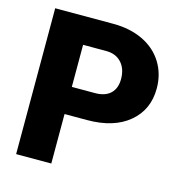

<svg xmlns="http://www.w3.org/2000/svg" viewBox="-105 -808 862 904"><g transform="rotate(15 325.5 -355.5)"><path d="M225.1 -241.2V0H53.7V-710.9H337.4Q418.9 -710.9 481.7 -680.9Q544.4 -650.9 578.9 -595.5Q613.3 -540 613.3 -469.7Q613.3 -365.7 538.8 -303.5Q464.4 -241.2 334.5 -241.2ZM225.1 -373.5H337.4Q387.2 -373.5 413.3 -398.4Q439.5 -423.3 439.5 -468.8Q439.5 -518.6 412.6 -548.3Q385.7 -578.1 339.4 -578.6H225.1Z"/></g></svg>

Font: Roboto
Style: Regular
Weight: 900
Designer: Google
Version: Version 2.001171; 2014